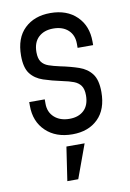

<svg xmlns="http://www.w3.org/2000/svg" viewBox="-87 -609 598 883"><g transform="rotate(-10 212.0 -167.5)"><path d="M216 12Q138.5 12 91.8 -32.8Q45 -77.5 45 -151V-168.5H117.5V-148Q117.5 -108.5 144.2 -84.5Q171 -60.5 215 -60.5Q257.5 -60.5 282.5 -84.5Q307.5 -108.5 307.5 -154Q307.5 -183.5 296.2 -199.2Q285 -215 264 -223Q243 -231 213 -237Q163.5 -247.5 125.5 -260.2Q87.5 -273 66.2 -301Q45 -329 45 -384.5Q45 -467.5 90.8 -511.2Q136.5 -555 211 -555Q288.5 -555 334.2 -510.2Q380 -465.5 380 -392.5V-375.5H307.5V-395Q307.5 -435 281.8 -458.8Q256 -482.5 212 -482.5Q169 -482.5 143.2 -458.2Q117.5 -434 117.5 -388.5Q117.5 -359 128.8 -343.2Q140 -327.5 161.5 -320Q183 -312.5 213 -306Q262 -296 299.5 -283Q337 -270 358.5 -241.5Q380 -213 380 -157Q380 -75.5 335.2 -31.8Q290.5 12 216 12ZM154.5 220 178 62.5H263L205.5 220Z"/></g></svg>

Font: Mohave Light
Style: Regular
Weight: 400
Version: Version 2.003